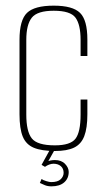

<svg xmlns="http://www.w3.org/2000/svg" viewBox="-20 -525 373 679"><path d="M175 9Q127 9 99.5 -2.5Q72 -14 60.5 -42Q49 -70 49 -121V-384Q49 -454 75.5 -479.5Q102 -505 170 -505Q237 -505 263 -479.5Q289 -454 289 -385V-327H265V-384Q265 -438 247 -462.5Q229 -487 170 -487Q112 -487 92.5 -462.5Q73 -438 73 -384V-120Q73 -60 92.5 -35.5Q112 -11 174 -11Q229 -11 247 -34.5Q265 -58 265 -120V-173H289V-121Q289 -72 278 -43.5Q267 -15 242 -3Q217 9 175 9ZM162 134Q149 134 139 130Q129 126 121 122L127 108Q132 112 143.5 115.5Q155 119 161 119Q184 119 194.5 109Q205 99 205 86Q205 71 195 62.5Q185 54 169 54Q162 54 154 57Q146 60 139 65L127 58L159 0H176L148 50L143 49Q150 44 158.5 42.5Q167 41 174 41Q197 41 210 54.5Q223 68 223 83Q223 106 207 120Q191 134 162 134Z"/></svg>

Font: Alumni Sans Thin Thin
Style: Regular
Weight: 250
Version: Version 1.018